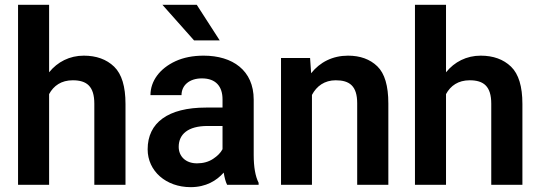

<svg xmlns="http://www.w3.org/2000/svg" viewBox="-20 -770 2252 800"><path d="M55.2 -750V0H184.6V-377.9C203.6 -413.1 235.8 -435.5 283.2 -435.5C341.3 -435.5 373 -410.6 373 -337.9V0H502.9V-336.9C502.9 -409.7 487.3 -461.4 455.6 -492.2C423.8 -522.9 381.3 -538.1 329.1 -538.1C270 -538.1 219.7 -512.2 184.6 -468.8V-750Z M1057.6 0V-8.3C1043.9 -35.2 1037.1 -74.2 1037.1 -124.5V-355C1037.1 -477.1 948.7 -538.1 828.6 -538.1C783.7 -538.1 744.6 -530.3 711.4 -515.1C645 -484.4 606.9 -432.1 606.9 -373.5H736.3C736.3 -414.6 769 -443.4 821.3 -443.4C879.9 -443.4 907.2 -409.2 907.2 -356V-321.8H838.4C680.2 -321.8 595.2 -258.8 595.2 -147.9C595.2 -57.1 671.9 9.8 774.4 9.8C838.4 9.8 882.8 -17.6 912.1 -50.8C915.5 -29.8 919.9 -12.7 926.3 0ZM800.8 -89.4C753.4 -89.4 724.6 -118.7 724.6 -158.2C724.6 -210.4 763.2 -245.1 844.7 -245.1H907.2V-148.4C899.4 -133.3 886.2 -120.1 867.7 -107.9C849.1 -95.7 826.7 -89.4 800.8 -89.4ZM656.7 -750 788.6 -601.6H895.5L799.8 -750Z M1378.9 -435.5C1436 -435.5 1468.3 -412.1 1468.3 -339.8V0H1598.1V-338.9C1598.1 -412.1 1583 -463.9 1552.2 -493.7C1521.5 -523.4 1480.5 -538.1 1430.2 -538.1C1366.2 -538.1 1313 -511.2 1276.4 -464.8L1272 -528.3H1150.9V0H1279.8V-374.5C1299.3 -411.6 1332.5 -435.5 1378.9 -435.5Z M1709 -750V0H1838.4V-377.9C1857.4 -413.1 1889.6 -435.5 1937 -435.5C1995.1 -435.5 2026.9 -410.6 2026.9 -337.9V0H2156.7V-336.9C2156.7 -409.7 2141.1 -461.4 2109.4 -492.2C2077.6 -522.9 2035.2 -538.1 1982.9 -538.1C1923.8 -538.1 1873.5 -512.2 1838.4 -468.8V-750Z"/></svg>

Font: Vazirmatn SemiBold
Style: Regular
Weight: 600
Designer: Saber Rastikerdar
Foundry: Saber Rastikerdar
Version: Version 33.003